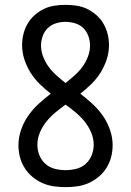

<svg xmlns="http://www.w3.org/2000/svg" viewBox="-20 -763 540 791"><path d="M250 8Q226 8 201.5 4.5Q177 1 154.5 -9Q132 -19 113 -35Q94 -51 81 -72Q68 -93 62 -116.5Q56 -140 56 -165Q56 -197 67 -228.5Q78 -260 96.5 -286.5Q115 -313 139 -335Q163 -357 189 -377Q165 -396 143.5 -417Q122 -438 106 -463.5Q90 -489 80.5 -518Q71 -547 71 -577Q71 -600 76.5 -622.5Q82 -645 93.5 -665Q105 -685 122.5 -700.5Q140 -716 160.5 -726Q181 -736 204 -739.5Q227 -743 250 -743Q273 -743 296 -739.5Q319 -736 339.5 -726Q360 -716 377.5 -700.5Q395 -685 406.5 -665Q418 -645 423.5 -622.5Q429 -600 429 -577Q429 -547 419.5 -518Q410 -489 394 -463.5Q378 -438 356.5 -417Q335 -396 311 -377Q337 -357 361 -335Q385 -313 403.5 -286.5Q422 -260 433 -228.5Q444 -197 444 -165Q444 -140 438 -116.5Q432 -93 419 -72Q406 -51 387 -35Q368 -19 345.5 -9Q323 1 298.5 4.5Q274 8 250 8ZM250 -421Q269 -436 287 -452Q305 -468 319 -487Q333 -506 342 -529Q351 -552 351 -576Q351 -595 344 -614.5Q337 -634 323 -647.5Q309 -661 289.5 -667Q270 -673 250 -673Q230 -673 210.5 -667Q191 -661 177 -647.5Q163 -634 156 -614.5Q149 -595 149 -576Q149 -552 158 -529Q167 -506 181 -487Q195 -468 213 -452Q231 -436 250 -421ZM250 -62Q272 -62 294 -67.5Q316 -73 332.5 -87.5Q349 -102 357.5 -123Q366 -144 366 -166Q366 -193 355.5 -217.5Q345 -242 328.5 -262.5Q312 -283 291.5 -300Q271 -317 250 -332Q229 -317 208.5 -300Q188 -283 171.5 -262.5Q155 -242 144.5 -217.5Q134 -193 134 -166Q134 -144 142.5 -123Q151 -102 167.5 -87.5Q184 -73 206 -67.5Q228 -62 250 -62Z"/></svg>

Font: Iosevka Curly
Style: Regular
Weight: 400
Monospace: yes
Designer: Belleve Invis
Foundry: Belleve Invis
Version: Version 22.1.2; ttfautohint (v1.8.4)